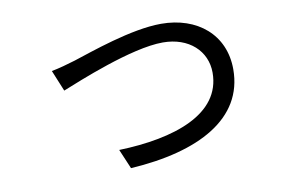

<svg xmlns="http://www.w3.org/2000/svg" viewBox="-62 -612 1123 741"><g transform="rotate(-10 500.0 -241.5)"><path d="M160.4 -399.2 194.4 -316.6C258.2 -342.1 477.3 -433.5 600.9 -433.5C703.1 -433.5 770.2 -370.5 770.2 -285.6C770.2 -122.5 580.2 -60.7 363.5 -54.1L396.2 22.9C665.8 6.2 851.1 -91.5 851.1 -284.4C851.1 -420.7 748.6 -505.6 606.8 -505.6C489.3 -505.6 324.6 -446 253.9 -423.5C222.5 -413.9 189.8 -404.8 160.4 -399.2Z"/></g></svg>

Font: Source Han Sans JP VF
Style: Regular
Weight: 250
Designer: Ryoko NISHIZUKA 西塚涼子 (kana, bopomofo & ideographs); Paul D. Hunt (Latin, Greek & Cyrillic); Sandoll Communications 산돌커뮤니
Foundry: Adobe
Version: Version 2.004;hotconv 1.0.118;makeotfexe 2.5.65603